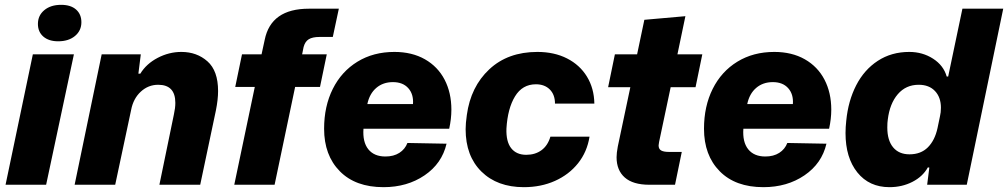

<svg xmlns="http://www.w3.org/2000/svg" viewBox="-20 -765 4174 795"><path d="M116 -540H286L171 0H3ZM137 -666Q137 -701 163.5 -723Q190 -745 233 -745Q273 -745 295 -725.5Q317 -706 317 -673Q317 -638 290.5 -616Q264 -594 221 -594Q182 -594 159.5 -613.5Q137 -633 137 -666Z M401 -540H563L553 -460H561Q586 -501 633 -525.5Q680 -550 731 -550Q795 -550 839 -511Q883 -472 883 -388Q883 -353 874 -308L809 0H640L700 -291Q706 -318 706 -339Q706 -414 635 -414Q594 -414 563 -385.5Q532 -357 523 -310L457 0H289Z M1035 -405H954L982 -540H1063L1076 -600Q1102 -729 1259 -729H1383L1358 -612H1303Q1274 -612 1258.5 -602.5Q1243 -593 1237 -570L1231 -540H1333L1305 -405H1202L1117 0H950Z M1322 -232Q1322 -325 1358 -397Q1394 -469 1460 -509.5Q1526 -550 1613 -550Q1686 -550 1739.5 -519.5Q1793 -489 1821 -435Q1849 -381 1849 -311Q1849 -273 1840 -232H1485Q1481 -177 1505 -147Q1529 -117 1576 -117Q1610 -117 1633.5 -132Q1657 -147 1667 -173L1829 -170Q1810 -88 1738 -39Q1666 10 1568 10Q1452 10 1387 -56Q1322 -122 1322 -232ZM1690 -334Q1693 -375 1670.5 -400Q1648 -425 1607 -425Q1566 -425 1538 -401Q1510 -377 1501 -334Z M1908 -230Q1908 -254 1913 -289Q1929 -406 2006 -478Q2083 -550 2205 -550Q2275 -550 2328 -523Q2381 -496 2410.5 -447.5Q2440 -399 2441 -336H2278Q2278 -373 2256.5 -394.5Q2235 -416 2199 -416Q2143 -416 2112.5 -366Q2082 -316 2077 -233Q2075 -179 2096.5 -151.5Q2118 -124 2159 -124Q2196 -124 2222 -143Q2248 -162 2259 -199H2421Q2411 -136 2373.5 -89Q2336 -42 2278 -16Q2220 10 2149 10Q2039 10 1973.5 -54.5Q1908 -119 1908 -230Z M2533 -114Q2533 -131 2538 -158L2590 -404H2498L2526 -540H2618L2648 -683L2818 -698L2785 -540H2888L2860 -404H2757L2709 -177L2707 -163Q2707 -148 2717.5 -142Q2728 -136 2749 -136H2803L2775 0H2669Q2601 0 2567 -30Q2533 -60 2533 -114Z M2895 -232Q2895 -325 2931 -397Q2967 -469 3033 -509.5Q3099 -550 3186 -550Q3259 -550 3312.5 -519.5Q3366 -489 3394 -435Q3422 -381 3422 -311Q3422 -273 3413 -232H3058Q3054 -177 3078 -147Q3102 -117 3149 -117Q3183 -117 3206.5 -132Q3230 -147 3240 -173L3402 -170Q3383 -88 3311 -39Q3239 10 3141 10Q3025 10 2960 -56Q2895 -122 2895 -232ZM3263 -334Q3266 -375 3243.5 -400Q3221 -425 3180 -425Q3139 -425 3111 -401Q3083 -377 3074 -334Z M3481 -214Q3481 -238 3484 -265Q3492 -347 3525 -411.5Q3558 -476 3614.5 -513Q3671 -550 3745 -550Q3800 -550 3843.5 -522Q3887 -494 3900 -448H3906L3965 -729H4134L3983 0H3819L3828 -71L3822 -72Q3801 -34 3758 -12Q3715 10 3663 10Q3579 10 3530 -51Q3481 -112 3481 -214ZM3862 -235 3872 -283Q3876 -299 3876 -319Q3876 -362 3851.5 -388Q3827 -414 3784 -414Q3731 -414 3697.5 -375Q3664 -336 3656 -270Q3654 -258 3654 -237Q3654 -184 3678 -155Q3702 -126 3746 -126Q3793 -126 3822 -155Q3851 -184 3862 -235Z"/></svg>

Font: Mona Sans ExtraBold
Style: Italic
Weight: 800
Italic angle: -11.7°
Designer: Deni Anggara
Foundry: GitHub
Version: Version 2.000